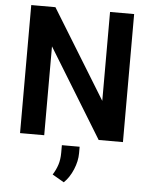

<svg xmlns="http://www.w3.org/2000/svg" viewBox="-62 -762 832 1062"><g transform="rotate(5 354.0 -230.5)"><path d="M639.2 -710.9V0H504.4L202.1 -493.2V0H67.9V-710.9H202.1L505.4 -217.3V-710.9ZM402.8 46.4V82.5Q402.8 126.5 383.3 173.1Q363.8 219.7 332.5 250L267.6 212.4Q284.7 185.5 294.4 156.2Q304.2 127 304.2 87.9V46.4Z"/></g></svg>

Font: Vazirmatn RD UI SemiBold
Style: Regular
Weight: 600
Designer: Saber Rastikerdar
Foundry: Saber Rastikerdar
Version: Version 33.003